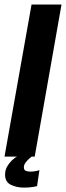

<svg xmlns="http://www.w3.org/2000/svg" viewBox="-62 -695 293 852"><path d="M-42 0 78 -675H211L92 0ZM44 137.5Q12 137.5 -13.8 125Q-39.5 112.5 -39.5 79.5Q-39.5 58 -28 40.2Q-16.5 22.5 -3.5 11.8Q9.5 1 13.5 0H78.5Q76.5 1 68 8.5Q59.5 16 51.8 26.2Q44 36.5 44 47Q44 59 51.8 62.8Q59.5 66.5 72.5 66.5Q85.5 66.5 98 64Q110.5 61.5 113 59.5L102.5 131Q100.5 132 83.2 134.8Q66 137.5 44 137.5Z"/></svg>

Font: Anybody UltraCondensed Regular
Style: Bold Italic
Weight: 700
Width: 1
Italic angle: -10°
Designer: Tyler Finck
Foundry: Etcetera Type Company
Version: Version 1.010; ttfautohint (v1.8.3) -l 8 -r 50 -G 200 -x 14 